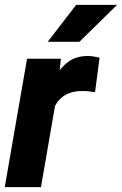

<svg xmlns="http://www.w3.org/2000/svg" viewBox="-21 -770 502 790"><path d="M216.3 -397 147.5 0H-1.5L90.3 -528.3H229.5ZM388.7 -532.7 370.1 -390.6Q357.4 -392.6 345.2 -394Q333 -395.5 320.3 -395.5Q292.5 -396 270.3 -388.9Q248 -381.8 231.7 -367.7Q215.3 -353.5 204.6 -332.8Q193.8 -312 188.5 -285.6L161.1 -299.3Q166.5 -336.9 177.7 -378.7Q189 -420.4 209.2 -457.3Q229.5 -494.1 261.5 -516.8Q293.5 -539.6 340.3 -539.6Q352.5 -539.6 364.5 -537.6Q376.5 -535.6 388.7 -532.7ZM175.3 -598.1 292.5 -750H460.9L305.7 -598.1Z"/></svg>

Font: Roboto ExtraBold
Style: Italic
Weight: 800
Designer: Christian Robertson
Foundry: Google
Version: Version 3.009; 2024